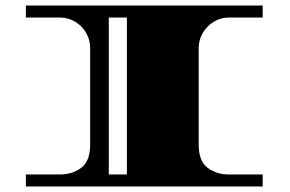

<svg xmlns="http://www.w3.org/2000/svg" viewBox="-20 -670 1043 690"><path d="M73 0V-43H195Q240 -43 272 -67Q304 -91 304 -151V-497Q304 -527 289.5 -552Q275 -577 250 -592Q225 -607 195 -607H73V-650H924V-607H803Q773 -607 748.5 -592Q724 -577 709 -552Q694 -527 694 -497V-151Q694 -91 726 -67Q758 -43 803 -43H924V0ZM371 -43H436V-607H371Z"/></svg>

Font: Diplomata
Style: Regular
Weight: 400
Designer: Eduardo Rodriguez Tunni
Foundry: Eduardo Rodriguez Tunni
Version: Version 1.002; ttfautohint (v1.8.4.7-5d5b);gftools[0.9.23]